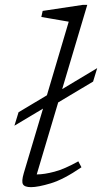

<svg xmlns="http://www.w3.org/2000/svg" viewBox="-20 -762 438 792"><path d="M56.5 -299 173.5 -369 263.5 -672.5Q254.5 -674 233 -677.8Q211.5 -681.5 188.2 -685.5Q165 -689.5 150.5 -692L156 -717L322 -742H340L236.5 -394.5L381 -481L364 -425.5L220 -339.5L131.5 -42.5Q162.5 -42.5 204.8 -53.8Q247 -65 303 -96.5L316 -72Q242 -21.5 189.5 -5.8Q137 10 108 10Q81.5 10 74.8 -1.8Q68 -13.5 78 -47.5L157.5 -314L39.5 -243.5Z"/></svg>

Font: Newsreader 6pt Light
Style: Italic
Weight: 300
Italic angle: -17°
Designer: Hugues Gentile
Foundry: Production Type
Version: Version 1.003; ttfautohint (v1.8.3)